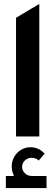

<svg xmlns="http://www.w3.org/2000/svg" viewBox="-20 -698 281 982"><path d="M62 -607V0H181V-678ZM10 264H218V202H142C115 202 93 181 93 155C93 130 115 109 142 109C156 109 169 114 178 123L208 88C190 67 164 55 136 55C83 55 40 99 40 153C40 175 44 182 51 202H10Z"/></svg>

Font: All Genders v4
Style: Regular
Weight: 400
Designer: Rassam Alawdi
Foundry: Rassam Art
Version: Version 3.100;FEAKit 1.0